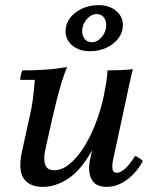

<svg xmlns="http://www.w3.org/2000/svg" viewBox="-20 -715 601 750"><path d="M147 15Q95 15 72.5 -18Q50 -51 66 -124L96 -260Q103 -290 107.5 -321.5Q112 -353 116 -403H59Q59 -411 61.5 -422Q64 -433 67 -440Q106 -440 150 -442.5Q194 -445 242 -453Q231 -427 220 -391Q209 -355 200.5 -320Q192 -285 186 -260L156 -126Q149 -91 157 -70.5Q165 -50 192 -50Q221 -50 249.5 -72.5Q278 -95 304 -134.5Q330 -174 351 -226.5Q372 -279 385 -338H411Q382 -205 339.5 -128Q297 -51 247.5 -18Q198 15 147 15ZM396 15Q353 15 337.5 -15Q322 -45 332 -92L385 -338Q390 -364 394.5 -389.5Q399 -415 400 -440Q426 -440 449.5 -441Q473 -442 499 -445Q492 -416 486 -390Q480 -364 475 -338L422 -92Q417 -69 419.5 -54.5Q422 -40 436 -40Q450 -40 467.5 -55Q485 -70 508 -106Q517 -102 524 -97.5Q531 -93 538 -86Q514 -41 476 -13Q438 15 396 15ZM365 -695Q406 -695 433 -673Q460 -651 460 -617Q460 -589 443 -566Q426 -543 397 -529Q368 -515 331 -515Q290 -515 263 -537Q236 -559 236 -593Q236 -621 253 -644Q270 -667 299.5 -681Q329 -695 365 -695ZM338 -550Q360 -550 377.5 -570.5Q395 -591 395 -617Q395 -636 385 -648Q375 -660 358 -660Q336 -660 318.5 -639.5Q301 -619 301 -593Q301 -574 311.5 -562Q322 -550 338 -550Z"/></svg>

Font: Poltawski Nowy
Style: Italic
Weight: 400
Italic angle: -12°
Designer: Adam Pótawski, Mateusz Machalski, Borys Kosmynka, Ania Wieluska
Foundry: Capitalics.wtf
Version: Version 1.001;gftools[0.9.25]